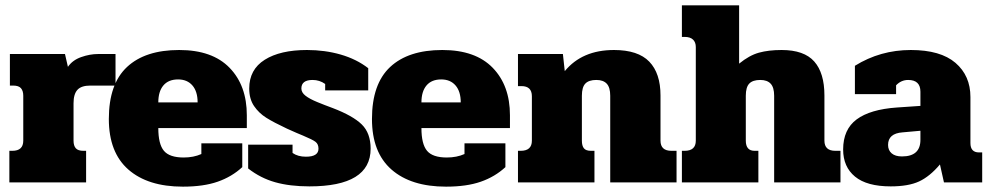

<svg xmlns="http://www.w3.org/2000/svg" viewBox="-20 -682 3698 718"><path d="M15 -118H26Q67 -118 67 -156V-324Q67 -342 58.5 -352Q50 -362 29 -362H17V-480H223L234 -432Q251 -457 283.5 -468.5Q316 -480 347 -480H412V-362H318Q284 -362 269.5 -346Q255 -330 255 -296V-156Q255 -137 263.5 -127.5Q272 -118 292 -118H302V0H15Z M387 -237Q387 -368 455 -431.5Q523 -495 650 -495Q774 -495 838.5 -428.5Q903 -362 903 -251V-203H572Q572 -143 593 -118Q614 -93 667 -93Q704 -93 733 -106V-146H886V-57Q847 -21 794 -2.5Q741 16 664 16Q533 16 460 -48Q387 -112 387 -237ZM719 -299Q719 -340 699.5 -362.5Q680 -385 646 -385Q610 -385 591 -362.5Q572 -340 572 -299Z M908 -52V-141H1074V-110Q1094 -96 1124 -96Q1171 -96 1171 -126Q1171 -143 1160 -151.5Q1149 -160 1113 -175Q1095 -182 1053 -201Q1004 -224 976 -241.5Q948 -259 930 -285.5Q912 -312 912 -351Q912 -422 970 -458.5Q1028 -495 1128 -495Q1195 -495 1254 -478Q1313 -461 1357 -427V-344H1196V-368Q1175 -383 1149 -383Q1107 -383 1107 -351Q1107 -336 1122.5 -324Q1138 -312 1166 -300.5Q1194 -289 1224 -278Q1300 -249 1333 -216.5Q1366 -184 1366 -126Q1366 15 1137 15Q1064 15 1009 -0.5Q954 -16 908 -52Z M1371 -237Q1371 -368 1439 -431.5Q1507 -495 1634 -495Q1758 -495 1822.5 -428.5Q1887 -362 1887 -251V-203H1556Q1556 -143 1577 -118Q1598 -93 1651 -93Q1688 -93 1717 -106V-146H1870V-57Q1831 -21 1778 -2.5Q1725 16 1648 16Q1517 16 1444 -48Q1371 -112 1371 -237ZM1703 -299Q1703 -340 1683.5 -362.5Q1664 -385 1630 -385Q1594 -385 1575 -362.5Q1556 -340 1556 -299Z M1917 -118H1927Q1969 -118 1969 -156V-322Q1969 -360 1930 -360H1917V-480H2085L2092 -416Q2157 -495 2276 -495Q2366 -495 2408 -451.5Q2450 -408 2450 -325V-156Q2450 -118 2491 -118H2510V0H2262V-324Q2262 -355 2249 -369Q2236 -383 2210 -383Q2182 -383 2169 -369.5Q2156 -356 2156 -324V-156Q2156 -137 2163.5 -127.5Q2171 -118 2190 -118H2203V0H1917Z M2530 -118H2540Q2582 -118 2582 -156V-506Q2582 -524 2571.5 -534Q2561 -544 2540 -544H2530V-662H2744V-444Q2782 -475 2818 -485Q2854 -495 2903 -495Q2987 -495 3025 -452Q3063 -409 3063 -325V-156Q3063 -118 3104 -118H3123V0H2875V-324Q2875 -355 2862 -369Q2849 -383 2823 -383Q2795 -383 2782 -369.5Q2769 -356 2769 -324V-156Q2769 -118 2802 -118H2816V0H2530Z M3133 -123Q3133 -198 3183.5 -235.5Q3234 -273 3334 -280L3422 -286V-339Q3422 -383 3376 -383Q3350 -383 3331 -363V-330H3177V-436Q3272 -495 3386 -495Q3497 -495 3553 -447Q3609 -399 3609 -319V-147Q3609 -112 3641 -112H3653V0H3510L3495 -67Q3457 -22 3417 -3.5Q3377 15 3311 15Q3222 15 3177.5 -21.5Q3133 -58 3133 -123ZM3422 -159V-193L3355 -187Q3301 -183 3301 -140Q3301 -120 3314.5 -108.5Q3328 -97 3353 -97Q3422 -97 3422 -159Z"/></svg>

Font: Pridi
Style: Bold
Weight: 700
Designer: Katatrad Team
Foundry: CadsonDemak
Version: Version 1.001